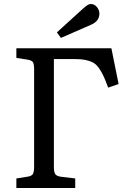

<svg xmlns="http://www.w3.org/2000/svg" viewBox="-20 -942 644 962"><path d="M285.2 -752 265.1 -779.8 396 -898.9Q410.6 -911.6 418.7 -916.7Q426.8 -921.9 435.1 -921.9Q453.1 -921.9 465.6 -906.7Q478 -891.6 478 -874Q478 -835.9 436 -817.9ZM62 0V-47.9L120.1 -57.1Q140.1 -60.5 145.5 -71.5Q150.9 -82.5 150.9 -107.9V-596.2Q150.9 -621.1 145 -630.4Q139.2 -639.6 118.2 -643.1L62 -651.9V-700.2H538.1L574.2 -521L522 -502.9Q508.3 -540.5 497.6 -563Q486.8 -585.4 473.9 -603.3Q460.9 -621.1 444.6 -629.4Q428.2 -637.7 407.5 -641.8Q386.7 -646 356 -646H250V-106Q250 -79.6 257.1 -69.3Q264.2 -59.1 287.1 -56.2L356.9 -47.9V0Z"/></svg>

Font: Literata Book
Style: Regular
Weight: 400
Designer: Latin by Veronika Burian and Jose Scaglione. Greek by Irene Vlachou. Cyrillic by Vera Evstafieva
Foundry: TypeTogether
Version: Version 2.003;PS 002.003;hotconv 1.0.88;makeotf.lib2.5.64775